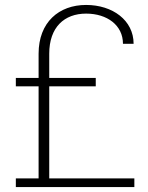

<svg xmlns="http://www.w3.org/2000/svg" viewBox="-20 -756 598 776"><path d="M44 -407H136V-35H44V0H523V-35H179V-407H367V-441H179V-539C179 -646 240 -701 328 -701C413 -701 477 -654 477 -579H520C520 -674 435 -736 328 -736C218 -736 136 -666 136 -539V-441H44Z"/></svg>

Font: Perun ExtraLight
Style: Regular
Weight: 200
Foundry: Copyright (c) Stefan Peev, Context Ltd, 2016
Version: Version 1.089